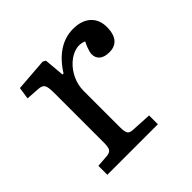

<svg xmlns="http://www.w3.org/2000/svg" viewBox="-140 -668 803 803"><g transform="rotate(-45 261.5 -266.5)"><path d="M62 0V-53L117 -57Q135 -59 141 -69Q147 -79 147 -105V-401Q147 -434 140 -445.5Q133 -457 110 -458L52 -462L60 -515L205 -526L218 -519L226 -429H232Q264 -480 304.5 -506.5Q345 -533 392 -533Q442 -533 470 -507.5Q498 -482 498 -438Q498 -413 491 -394.5Q484 -376 469 -366Q454 -356 431 -356Q402 -356 387 -368.5Q372 -381 372 -402Q372 -409 374 -417Q376 -425 380 -435.5Q384 -446 391 -460Q367 -471 340.5 -463.5Q314 -456 291 -434.5Q268 -413 254 -382.5Q240 -352 240 -318V-103Q240 -80 245 -69Q250 -58 269 -57L361 -52V0Z"/></g></svg>

Font: Literata Variable Black
Style: Regular
Weight: 900
Designer: Latin by Veronika Burian and Jose Scaglione. Greek by Irene Vlachou. Cyrillic by Vera Evstafieva.
Foundry: TypeTogether
Version: Version 3.021